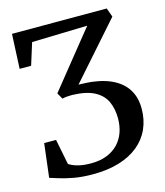

<svg xmlns="http://www.w3.org/2000/svg" viewBox="-112 -828 790 920"><g transform="rotate(-15 283.0 -368.0)"><path d="M235.5 7.5Q182 7.5 140.5 -0.2Q99 -8 70.2 -17.2Q41.5 -26.5 27.5 -30.5L47.5 -197.5H106.5L131.5 -71Q136 -68 148.5 -62Q161 -56 183.5 -50.8Q206 -45.5 240.5 -45.5Q285 -45.5 318.5 -58.8Q352 -72 374.8 -95.8Q397.5 -119.5 408.8 -151.5Q420 -183.5 420 -220.5Q420 -267.5 403.5 -304Q387 -340.5 347 -362Q307 -383.5 236.5 -385.5Q222.5 -385.5 210.5 -384.5Q198.5 -383.5 187.5 -380.5L170 -411L336 -617.5L392.5 -687.5L117 -680L83 -571.5H26L34 -743H504L520 -698.5L279 -425.5Q300.5 -425 321.5 -423.8Q342.5 -422.5 362.5 -419Q401.5 -413 434 -399.2Q466.5 -385.5 490.8 -363.2Q515 -341 528.2 -309.8Q541.5 -278.5 541.5 -237Q541.5 -181.5 521.2 -136.5Q501 -91.5 461.8 -59.2Q422.5 -27 365.8 -9.8Q309 7.5 235.5 7.5Z"/></g></svg>

Font: Merriweather 36pt
Style: Regular
Weight: 400
Designer: Eben Sorkin
Foundry: Eben Sorkin
Version: Version 2.100